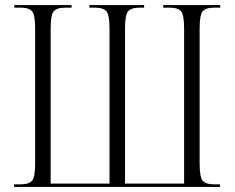

<svg xmlns="http://www.w3.org/2000/svg" viewBox="-20 -734 921 754"><path d="M35 0V-10H59Q95 -10 106.5 -25Q118 -40 118 -91V-623Q118 -674 106.5 -689Q95 -704 60 -704H36V-714H261V-704H238Q202 -704 190.5 -689Q179 -674 179 -622V-13H410V-622Q410 -674 398.5 -689Q387 -704 351 -704H331V-714H546V-704H530Q495 -704 483 -689.5Q471 -675 471 -624V-13H703V-622Q703 -674 691.5 -689Q680 -704 645 -704H621V-714H845V-704H822Q787 -704 775.5 -689Q764 -674 764 -623V-91Q764 -40 775.5 -25Q787 -10 822 -10H844V0Z"/></svg>

Font: Noto Serif Display Condensed Light
Style: Regular
Weight: 300
Width: 3
Designer: Monotype Design Team
Foundry: Monotype Imaging Inc.
Version: Version 2.009